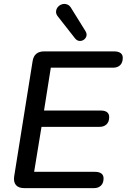

<svg xmlns="http://www.w3.org/2000/svg" viewBox="-20 -970 653 990"><path d="M105 0Q76 0 62.5 -15.5Q49 -31 53 -60L148 -654Q152 -680 167 -692.5Q182 -705 207 -705H569Q590 -705 601.5 -696.5Q613 -688 613 -672Q613 -647 599.5 -634Q586 -621 564 -621H242L207 -400H500Q521 -400 532 -391.5Q543 -383 543 -366Q543 -342 529.5 -329Q516 -316 494 -316H194L156 -84H470Q491 -84 502.5 -75.5Q514 -67 514 -50Q514 -26 500.5 -13Q487 0 465 0ZM367 -772 280 -883Q268 -897 269 -910.5Q270 -924 278.5 -934Q287 -944 300 -948Q313 -952 326.5 -947Q340 -942 349 -925L421 -809Q429 -795 425.5 -783.5Q422 -772 412 -765Q402 -758 389.5 -759Q377 -760 367 -772Z"/></svg>

Font: Nunito ExtraLight SemiBold
Style: Italic
Weight: 600
Italic angle: -9°
Version: Version 3.602